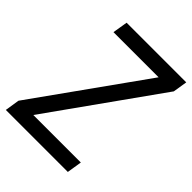

<svg xmlns="http://www.w3.org/2000/svg" viewBox="-206 -820 928 928"><g transform="rotate(45 258.0 -355.5)"><path d="M433.1 -76.7H108.4L507.8 -637.7L519.5 -710.9H111.8L99.1 -633.8H407.7L8.8 -74.7L-2.9 0H420.9Z"/></g></svg>

Font: Roboto Condensed
Style: Italic
Weight: 400
Designer: Google
Version: Version 1.000;PS 001.000;hotconv 1.0.88;makeotf.lib2.5.64775